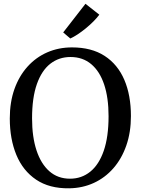

<svg xmlns="http://www.w3.org/2000/svg" viewBox="-20 -1008 762 1039"><path d="M354.5 11Q247 12.5 175.5 -35.8Q104 -84 68.5 -169.8Q33 -255.5 33 -367Q33 -455.5 58.2 -526.2Q83.5 -597 129 -647.5Q174.5 -698 236 -724.8Q297.5 -751.5 369.5 -751.5Q475.5 -751.5 546.2 -705.5Q617 -659.5 652.8 -576Q688.5 -492.5 688.5 -380Q688.5 -292 663.5 -220.5Q638.5 -149 593.5 -97.5Q548.5 -46 487.5 -18Q426.5 10 354.5 11ZM359 -41Q421.5 -41 468.5 -79Q515.5 -117 541.5 -192.2Q567.5 -267.5 567.5 -379.5Q567.5 -479.5 543.5 -551Q519.5 -622.5 473.5 -661Q427.5 -699.5 361.5 -699.5Q299 -699.5 252.2 -663Q205.5 -626.5 179.5 -552.8Q153.5 -479 153.5 -367.5Q153.5 -267.5 177.5 -194.5Q201.5 -121.5 247.2 -81.2Q293 -41 359 -41ZM360 -800 322 -832.5 442.5 -987.5 517.5 -928.5Q504 -910.5 484.8 -891.2Q465.5 -872 443.8 -854.2Q422 -836.5 400.5 -822.2Q379 -808 361 -800Z"/></svg>

Font: Merriweather 20pt
Style: Regular
Weight: 400
Version: Version 2.100